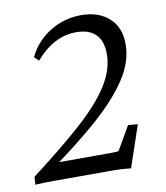

<svg xmlns="http://www.w3.org/2000/svg" viewBox="-70 -641 609 705"><g transform="rotate(-10 234.0 -289.0)"><path d="M5.9 2 7.8 -27.3Q125 -116.2 200.2 -184.1Q275.4 -252 311.5 -310.1Q347.7 -368.2 347.7 -425.8Q347.7 -473.6 323.2 -498.5Q298.8 -523.4 250 -523.4Q208 -523.4 169.9 -503.4Q131.8 -483.4 98.6 -444.3L82 -460Q109.4 -516.6 162.6 -549.3Q215.8 -582 279.3 -582Q343.8 -582 382.8 -546.9Q421.9 -511.7 421.9 -449.2Q421.9 -382.8 378.4 -317.9Q335 -252.9 258.8 -186Q182.6 -119.1 85 -48.8V-64.5H297.9Q305.7 -64.5 314 -64.9Q322.3 -65.4 328.1 -66.4L378.9 -154.3L415 -151.4L362.3 3.9Q351.6 2.9 342.3 2Q333 1 323.7 0.5Q314.5 0 301.8 0Q289.1 0 272.5 0H77.1Q58.6 0 40.5 0.5Q22.5 1 5.9 2Z"/></g></svg>

Font: Crimson Pro ExtraLight Light
Style: Italic
Weight: 300
Italic angle: -12°
Version: Version 1.002